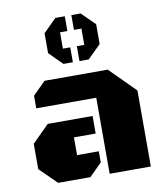

<svg xmlns="http://www.w3.org/2000/svg" viewBox="-90 -894 829 968"><g transform="rotate(-10 325.0 -410.5)"><path d="M392.6 0V-389.2H85.4V-453.6L150.4 -518.6H474.1L603.5 -389.2V0ZM358.4 -301.8V-211.9H247.1V-121.1H358.4V-64L293.9 0H128.9L42 -85.4V-215.3L128.9 -301.8ZM341.3 -585.9V-662.1H379.4V-745.6H341.3V-821.3H388.7L456.5 -754.4V-652.8L388.7 -585.9ZM307.6 -662.1V-585.9H259.3L192.4 -652.8V-754.4L259.3 -821.3H307.6V-745.6H270V-662.1Z"/></g></svg>

Font: Black Ops One
Style: Regular
Weight: 400
Designer: James Grieshaber
Foundry: James Grieshaber
Version: Version 1.002